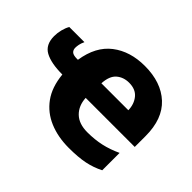

<svg xmlns="http://www.w3.org/2000/svg" viewBox="-129 -763 977 977"><g transform="rotate(45 359.0 -274.5)"><path d="M427 -559Q545 -559 613.5 -495.5Q682 -432 682 -309V-231H329Q332 -177 365 -145Q398 -113 459 -113Q511 -113 556.5 -123Q602 -133 649 -155V-30Q608 -9 562 0.5Q516 10 448 10Q370 10 308 -16Q246 -42 207.5 -95Q169 -148 161 -231Q80 -231 36.5 -254.5Q-7 -278 -7 -340Q-7 -363 -1 -386.5Q5 -410 15 -427H124Q116 -410 113.5 -397Q111 -384 111 -374Q111 -358 121 -349Q131 -340 157 -340H164Q181 -451 251.5 -505Q322 -559 427 -559ZM431 -442Q391 -442 363.5 -418.5Q336 -395 333 -340H527Q526 -383 502 -412.5Q478 -442 431 -442Z"/></g></svg>

Font: Noto Sans ExtraBold
Style: Regular
Weight: 800
Designer: Monotype Design Team
Foundry: Monotype Imaging Inc.
Version: Version 2.007